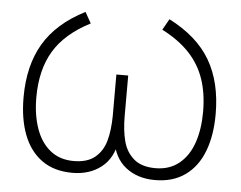

<svg xmlns="http://www.w3.org/2000/svg" viewBox="-45 -609 852 679"><g transform="rotate(5 381.0 -269.5)"><path d="M40 -235Q40 -348 86 -426Q132 -504 232 -555L254 -516Q164.5 -470 124.8 -403.2Q85 -336.5 85 -239Q85 -177 101.8 -129Q118.5 -81 152.2 -53.5Q186 -26 236 -26Q284.5 -26 311.8 -48.8Q339 -71.5 349.2 -108.8Q359.5 -146 360 -197V-201V-344H402V-201Q402 -150 411.8 -112Q421.5 -74 449 -50Q476.5 -26 526 -26Q576.5 -26 610.5 -54Q644.5 -82 660.8 -130Q677 -178 677 -239Q677 -304.5 659.5 -355.5Q642 -406.5 604.8 -446Q567.5 -485.5 508 -516L530 -555Q631 -503.5 676.5 -425.5Q722 -347.5 722 -235Q722 -158.5 700.2 -102.2Q678.5 -46 635 -15Q591.5 16 528 16Q466 16 424.2 -16.8Q382.5 -49.5 373 -114H389Q379.5 -49.5 337.8 -16.8Q296 16 235 16Q170 16 126.5 -15.2Q83 -46.5 61.5 -102.8Q40 -159 40 -235Z"/></g></svg>

Font: Tap Sans
Style: Regular
Weight: 400
Designer: Tap Payments
Foundry: Tap Payments
Version: Version 1.001;Glyphs 3.1.2 (3151)